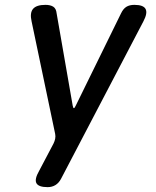

<svg xmlns="http://www.w3.org/2000/svg" viewBox="-20 -760 640 790"><path d="M176 10Q139 10 130 -6Q121 -22 141 -57L200 -169Q205 -179 207 -189Q209 -199 207 -209L110 -672Q102 -707 116 -723.5Q130 -740 167 -740Q187 -740 199 -732.5Q211 -725 213 -705L279 -326Q281 -315 284 -315Q287 -315 292 -326L478 -705Q487 -724 500 -732Q513 -740 533 -740Q570 -740 579 -723Q588 -706 570 -672L231 -24Q222 -7 208 1.5Q194 10 176 10Z"/></svg>

Font: Maple Mono NL Medium
Style: Italic
Weight: 500
Italic angle: -10°
Monospace: yes
Designer: subframe7536
Version: Version 7.000